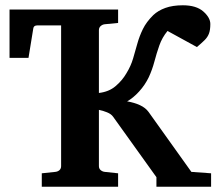

<svg xmlns="http://www.w3.org/2000/svg" viewBox="-20 -707 830 727"><path d="M779.3 0H572.3V-36.1L408.2 -265.1Q400.9 -275.4 385.3 -281.7Q369.6 -288.1 354.5 -291V-78.1Q354.5 -68.4 361.3 -62.7Q368.2 -57.1 376.5 -56.2L427.2 -50.8V0H138.2V-50.8L189.5 -56.2Q198.7 -57.1 205.1 -62.7Q211.4 -68.4 211.4 -78.1V-627Q211.4 -636.7 205.1 -642.6Q198.7 -648.4 189.5 -649.4L138.2 -620.1V-670.9H427.2V-620.1L376.5 -615.2Q368.2 -614.3 361.3 -608.4Q354.5 -602.5 354.5 -592.8V-355Q392.6 -359.4 417.7 -380.9Q442.9 -402.3 458.5 -429.2Q475.6 -457 483.9 -485.4Q492.2 -513.7 500 -541.7Q507.8 -569.8 521 -596.9Q534.2 -624 560.5 -649.9Q578.6 -667 606.2 -677Q633.8 -687 672.4 -687Q723.1 -687 749.8 -663.6Q776.4 -640.1 776.4 -616.2Q776.4 -593.3 771.2 -579.8Q766.1 -566.4 755.1 -555.4Q744.1 -544.4 725.6 -528.8L614.3 -589.8Q593.8 -564.9 583.3 -534.9Q572.8 -504.9 564.7 -474.1Q556.6 -443.4 543.5 -415Q529.3 -385.3 506.8 -360.6Q484.4 -335.9 461.4 -323.2Q489.3 -318.4 510.3 -308.6Q531.2 -298.8 542.5 -283.2L704.6 -56.2L779.3 -50.8ZM232.9 -610.8H121.1Q107.4 -610.8 106 -599.1L87.9 -487.8H16.1V-670.9H233.9Z"/></svg>

Font: Charis
Style: Bold
Weight: 700
Designer: Walt Agee, Miriam Martin, Annie Olsen, Victor Gaultney, Lorna Priest, Alan Ward, Bob Hallissy, Martin Hosken, Sharon Cor
Foundry: SIL Global
Version: Version 7.000